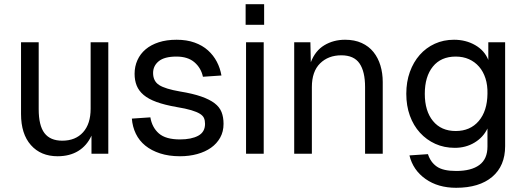

<svg xmlns="http://www.w3.org/2000/svg" viewBox="-20 -731 2502 913"><path d="M254 12Q174 12 127 -41Q80 -94 80 -189V-530H164V-212Q164 -134 191.5 -98Q219 -62 276 -62Q339 -62 375 -102Q411 -142 411 -214V-530H495V0H415V-86Q393 -38 352 -13Q311 12 254 12Z M836 12Q783 12 741.5 -1.5Q700 -15 671 -38.5Q642 -62 626 -95Q610 -128 607 -167L695 -173Q703 -125 735.5 -96.5Q768 -68 836 -68Q890 -68 922.5 -85.5Q955 -103 955 -142Q955 -158 950 -169.5Q945 -181 930.5 -190Q916 -199 889.5 -207Q863 -215 820 -222Q763 -232 724.5 -246Q686 -260 663 -279.5Q640 -299 630 -324Q620 -349 620 -380Q620 -415 633.5 -445Q647 -475 672.5 -496.5Q698 -518 735 -530Q772 -542 820 -542Q868 -542 905.5 -528.5Q943 -515 969 -491.5Q995 -468 1011 -437.5Q1027 -407 1033 -372L945 -366Q936 -408 904.5 -435Q873 -462 819 -462Q762 -462 735 -440Q708 -418 708 -384Q708 -345 737 -326.5Q766 -308 836 -296Q897 -286 937 -272Q977 -258 1000.5 -240Q1024 -222 1033.5 -198Q1043 -174 1043 -142Q1043 -105 1027 -76.5Q1011 -48 983.5 -28.5Q956 -9 918 1.5Q880 12 836 12Z M1150 0V-530H1234V0ZM1148 -613V-711H1236V-613Z M1379 0V-530H1456L1458 -435Q1479 -490 1522.5 -516Q1566 -542 1621 -542Q1666 -542 1700 -526.5Q1734 -511 1756 -483.5Q1778 -456 1789 -419.5Q1800 -383 1800 -341V0H1716V-317Q1716 -391 1689.5 -429.5Q1663 -468 1603 -468Q1541 -468 1502 -429.5Q1463 -391 1463 -317V0Z M2149 162Q2063 162 2003.5 120Q1944 78 1927 8L2015 2Q2027 40 2057 61Q2087 82 2149 82Q2221 82 2259.5 53.5Q2298 25 2298 -34V-120Q2278 -78 2236.5 -53Q2195 -28 2143 -28Q2092 -28 2050 -47Q2008 -66 1977 -100Q1946 -134 1929 -181Q1912 -228 1912 -285Q1912 -342 1929 -389Q1946 -436 1976 -470Q2006 -504 2047.5 -523Q2089 -542 2139 -542Q2195 -542 2239.5 -516.5Q2284 -491 2302 -446V-530H2382V-36Q2382 58 2320.5 110Q2259 162 2149 162ZM2147 -108Q2216 -108 2256.5 -155.5Q2297 -203 2298 -285Q2299 -326 2288.5 -358.5Q2278 -391 2258 -414Q2238 -437 2210 -449.5Q2182 -462 2147 -462Q2077 -462 2038.5 -414.5Q2000 -367 2000 -285Q2000 -203 2039 -155.5Q2078 -108 2147 -108Z"/></svg>

Font: Geist
Style: Regular
Weight: 400
Designer: Basement.studio, Andrés Briganti, Mateo Zaragoza
Foundry: Basement.studio, Vercel, Andrés Briganti, Guido Ferreyra, Mateo Zaragoza
Version: Version 1.401